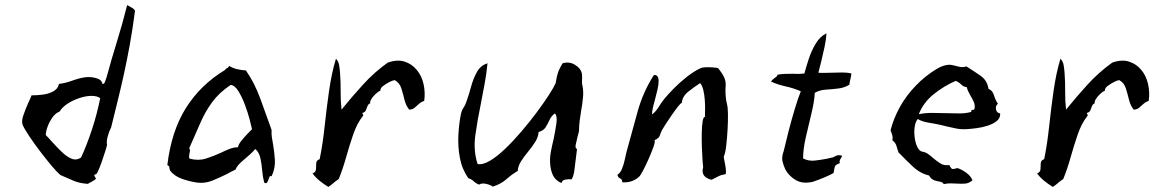

<svg xmlns="http://www.w3.org/2000/svg" viewBox="-20 -715 4585 755"><path d="M511 -673Q501 -597 490 -537Q479 -477 467.5 -424.5Q456 -372 443.5 -321.5Q431 -271 417 -214Q409 -199 403.5 -178.5Q398 -158 401 -146Q400 -140 394 -120.5Q388 -101 380 -78.5Q372 -56 365 -41Q358 -26 355 -30Q350 -27 350.5 -25Q351 -23 353 -20Q356 -16 357 -14Q357 -10 350 -6Q343 -2 336 2Q326 7 326 8Q294 6 271 -3.5Q248 -13 217 -27Q205 -37 183.5 -62.5Q162 -88 138 -119.5Q114 -151 95 -179.5Q76 -208 69 -224Q64 -239 72 -262Q80 -285 90 -308Q94 -316 97.5 -324Q101 -332 104 -340Q125 -340 148.5 -343Q172 -346 190 -356Q208 -366 212 -385Q237 -388 264.5 -398Q292 -408 314 -411Q335 -414 357.5 -408Q380 -402 383 -385Q389 -384 392.5 -392.5Q396 -401 399 -411Q420 -488 440.5 -553.5Q461 -619 480 -695Q490 -689 498 -685Q506 -681 511 -673ZM374 -329Q362 -338 340 -338Q318 -338 292.5 -329.5Q267 -321 246 -307.5Q225 -294 214 -276Q199 -271 186.5 -253.5Q174 -236 167 -216.5Q160 -197 160 -184Q166 -178 172 -171.5Q178 -165 184 -158Q203 -137 222.5 -118Q242 -99 261.5 -91Q281 -83 299 -96Q322 -146 342 -207Q362 -268 374 -329Z M1048 -22Q1042 -24 1040 -20Q1038 -16 1036 -10Q1034 -3 1030.5 2.5Q1027 8 1019 3Q1013 -19 1011 -44.5Q1009 -70 1004 -93Q999 -116 984 -129Q964 -107 938 -86Q912 -65 906 -48Q898 -44 889.5 -40Q881 -36 873 -31Q845 -17 815.5 -5Q786 7 755 3Q727 -1 696.5 -11.5Q666 -22 649 -44Q646 -51 646 -56.5Q646 -62 638 -66Q654 -200 711.5 -291Q769 -382 865 -440Q868 -445 873.5 -447.5Q879 -450 881 -456Q895 -447 912.5 -443Q930 -439 947 -438Q981 -389 1003.5 -327.5Q1026 -266 1048 -204Q1047 -190 1049 -175.5Q1051 -161 1054 -146Q1059 -117 1061 -85.5Q1063 -54 1048 -22ZM971 -207Q969 -217 962 -244Q955 -271 943.5 -302Q932 -333 917.5 -356.5Q903 -380 887 -381Q842 -351 814.5 -313.5Q787 -276 767.5 -231Q748 -186 724 -132Q727 -129 727 -123.5Q727 -118 725 -112Q724 -106 723.5 -100Q723 -94 726 -91Q760 -82 790 -91.5Q820 -101 848 -114Q866 -123 883 -129.5Q900 -136 916 -136Q917 -146 928 -160Q939 -174 952 -187.5Q965 -201 971 -207Z M1648 -318Q1637 -315 1628 -307Q1619 -299 1610.5 -291.5Q1602 -284 1589 -284Q1576 -300 1570.5 -323Q1565 -346 1558 -368Q1551 -390 1532 -400Q1524 -399 1510.5 -392Q1497 -385 1486 -376.5Q1475 -368 1476 -359Q1467 -355 1456.5 -345Q1446 -335 1440 -325Q1434 -315 1436 -309Q1428 -306 1425 -297.5Q1422 -289 1418.5 -281Q1415 -273 1405 -271Q1405 -268 1407 -265Q1410 -261 1407 -259Q1384 -230 1369 -186.5Q1354 -143 1341 -96.5Q1328 -50 1312 -11Q1301 -4 1291.5 4.5Q1282 13 1271 20Q1253 9 1237 -4Q1221 -17 1209 -33Q1222 -38 1222.5 -49.5Q1223 -61 1223.5 -73Q1224 -85 1237 -89Q1249 -147 1256.5 -217.5Q1264 -288 1274 -358Q1284 -428 1301 -484Q1311 -474 1313.5 -459Q1316 -444 1317 -431Q1320 -392 1319.5 -356Q1319 -320 1323 -284Q1366 -337 1409 -384Q1452 -431 1505 -469Q1543 -482 1571.5 -472.5Q1600 -463 1618 -441Q1638 -418 1645.5 -384.5Q1653 -351 1648 -318Z M2270 -380Q2275 -358 2272.5 -331.5Q2270 -305 2265 -278Q2262 -259 2259.5 -240.5Q2257 -222 2257 -204Q2257 -199 2255 -192Q2253 -185 2251 -177Q2247 -161 2244 -146.5Q2241 -132 2249 -129Q2247 -117 2244.5 -92.5Q2242 -68 2238.5 -44.5Q2235 -21 2228 -10Q2214 -11 2202 -8.5Q2190 -6 2188 5Q2163 -6 2153.5 -27.5Q2144 -49 2143 -77Q2142 -96 2146.5 -120Q2151 -144 2157 -168Q2164 -202 2168 -230.5Q2172 -259 2162 -269Q2148 -259 2141 -243.5Q2134 -228 2125.5 -214.5Q2117 -201 2098 -196Q2097 -177 2085 -157.5Q2073 -138 2057 -119Q2041 -100 2029 -81Q2017 -62 2016 -43Q1991 -28 1971 -10Q1951 8 1918 19Q1909 12 1891.5 8Q1874 4 1864 11Q1851 6 1843 -2Q1835 -10 1822 -14Q1797 -49 1788.5 -93.5Q1780 -138 1782.5 -184.5Q1785 -231 1793 -269Q1796 -282 1803 -292Q1810 -302 1814 -315Q1824 -343 1832.5 -374.5Q1841 -406 1855.5 -432Q1870 -458 1897 -466Q1893 -424 1885.5 -384.5Q1878 -345 1871 -308Q1857 -241 1849 -182Q1841 -123 1858 -70Q1878 -66 1906 -82.5Q1934 -99 1966 -129.5Q1998 -160 2030 -197.5Q2062 -235 2090 -272.5Q2118 -310 2138 -341Q2158 -372 2165 -388Q2169 -414 2174 -429Q2179 -444 2192 -466Q2218 -474 2240.5 -460.5Q2263 -447 2268 -427Q2269 -421 2269 -416Q2269 -411 2269 -405Q2269 -400 2268.5 -393.5Q2268 -387 2270 -380Z M2839 -304Q2842 -295 2842.5 -267Q2843 -239 2841 -204.5Q2839 -170 2835.5 -140.5Q2832 -111 2826 -99Q2826 -95 2827 -90.5Q2828 -86 2829 -81Q2832 -67 2834 -51.5Q2836 -36 2833 -30Q2814 -27 2801.5 -20Q2789 -13 2778 -8Q2734 -19 2745 -57Q2744 -64 2742.5 -86Q2741 -108 2740 -136.5Q2739 -165 2739.5 -192.5Q2740 -220 2743 -238Q2746 -256 2752 -255Q2752 -264 2752.5 -282Q2753 -300 2751.5 -321.5Q2750 -343 2745.5 -361.5Q2741 -380 2733 -388Q2711 -374 2687 -355Q2663 -336 2661 -310Q2657 -310 2646 -296Q2635 -282 2621.5 -262.5Q2608 -243 2597 -226Q2586 -209 2583 -203Q2578 -193 2574.5 -182Q2571 -171 2554 -164Q2557 -158 2549.5 -137Q2542 -116 2531 -91Q2520 -66 2509.5 -46Q2499 -26 2495 -22Q2483 -10 2466.5 -3.5Q2450 3 2427 2Q2427 -10 2418.5 -13.5Q2410 -17 2408 -28Q2419 -34 2426 -51.5Q2433 -69 2437 -88Q2441 -107 2443 -115Q2465 -195 2486.5 -273.5Q2508 -352 2550 -418Q2553 -422 2561 -418.5Q2569 -415 2570 -398Q2570 -382 2565.5 -363Q2561 -344 2556 -325Q2551 -308 2547.5 -292.5Q2544 -277 2544 -265Q2559 -276 2570.5 -295Q2582 -314 2593 -327Q2606 -343 2629 -366.5Q2652 -390 2680.5 -412.5Q2709 -435 2735 -447Q2741 -450 2754.5 -450.5Q2768 -451 2782.5 -450Q2797 -449 2804 -447Q2818 -430 2827 -412Q2836 -394 2833 -369Q2832 -357 2833.5 -338Q2835 -319 2839 -304Z M3328 -426Q3327 -416 3324 -404Q3321 -392 3320 -382Q3301 -370 3276.5 -367Q3252 -364 3227.5 -362.5Q3203 -361 3184 -350Q3182 -314 3170.5 -267.5Q3159 -221 3148.5 -174.5Q3138 -128 3138 -92Q3159 -81 3183 -83.5Q3207 -86 3232 -91Q3236 -92 3240.5 -93Q3245 -94 3250 -95Q3254 -95 3261 -99Q3266 -102 3272.5 -104Q3279 -106 3291 -103Q3291 -99 3287 -93Q3284 -89 3282.5 -85Q3281 -81 3282 -73Q3267 -68 3264 -62Q3261 -56 3260 -46Q3259 -44 3259 -41Q3259 -38 3258 -35Q3252 -31 3234.5 -23Q3217 -15 3199.5 -8.5Q3182 -2 3176 0Q3136 9 3109 -7Q3082 -23 3068 -49Q3061 -64 3057 -80.5Q3053 -97 3062 -122Q3069 -153 3080.5 -197.5Q3092 -242 3105 -285.5Q3118 -329 3129 -356Q3102 -368 3070.5 -375Q3039 -382 3012 -394Q3015 -399 3019 -402.5Q3023 -406 3027 -409Q3038 -416 3037 -421Q3050 -424 3066.5 -424.5Q3083 -425 3100 -425Q3112 -424 3123.5 -424.5Q3135 -425 3143 -426Q3150 -452 3160.5 -484Q3171 -516 3188 -544Q3205 -572 3230 -584Q3229 -562 3222.5 -531Q3216 -500 3209 -472Q3202 -444 3198 -429Q3210 -428 3222.5 -428.5Q3235 -429 3249 -429Q3271 -430 3292 -430Q3313 -430 3328 -426Z M3913 -269Q3914 -251 3900 -239.5Q3886 -228 3864.5 -221Q3843 -214 3820 -211Q3797 -208 3780 -207Q3757 -206 3738.5 -210Q3720 -214 3702 -218Q3697 -219 3692 -220.5Q3687 -222 3682 -223Q3660 -228 3632.5 -232.5Q3605 -237 3589 -247Q3580 -237 3577 -217.5Q3574 -198 3576.5 -176.5Q3579 -155 3586.5 -138.5Q3594 -122 3605 -119Q3619 -117 3629.5 -109.5Q3640 -102 3650 -93Q3663 -82 3677.5 -72.5Q3692 -63 3713 -66Q3720 -51 3725.5 -50.5Q3731 -50 3737 -52Q3742 -54 3745 -54Q3759 -50 3778 -37Q3797 -24 3804 -6Q3790 6 3775 7Q3760 8 3743 7Q3731 6 3718 6Q3705 6 3691 9Q3687 1 3676.5 -0.5Q3666 -2 3654 -6Q3642 -10 3633 -25Q3598 -33 3568 -61.5Q3538 -90 3513 -116Q3509 -130 3504.5 -143Q3500 -156 3489 -163Q3491 -174 3489.5 -180Q3488 -186 3486 -192Q3485 -194 3484 -196.5Q3483 -199 3482 -203Q3494 -250 3519 -295Q3544 -340 3582 -379Q3597 -395 3618.5 -412.5Q3640 -430 3663.5 -444Q3687 -458 3707 -460Q3715 -461 3722.5 -459.5Q3730 -458 3738 -456Q3748 -453 3758.5 -451.5Q3769 -450 3780 -454Q3810 -435 3836 -417Q3862 -399 3867 -366Q3883 -359 3888.5 -340.5Q3894 -322 3904 -307Q3894 -299 3896.5 -285Q3899 -271 3913 -269ZM3812 -287Q3815 -301 3809 -314.5Q3803 -328 3795 -341Q3790 -350 3786.5 -357.5Q3783 -365 3782 -372Q3768 -374 3760 -382.5Q3752 -391 3738 -397Q3692 -377 3651.5 -344.5Q3611 -312 3593 -266Q3617 -271 3644.5 -271Q3672 -271 3699 -270Q3727 -269 3753 -269Q3779 -269 3799 -275Q3799 -284 3804.5 -283Q3810 -282 3812 -287Z M4497 -318Q4486 -315 4477 -307Q4468 -299 4459.5 -291.5Q4451 -284 4438 -284Q4425 -300 4419.5 -323Q4414 -346 4407 -368Q4400 -390 4381 -400Q4373 -399 4359.5 -392Q4346 -385 4335 -376.5Q4324 -368 4325 -359Q4316 -355 4305.5 -345Q4295 -335 4289 -325Q4283 -315 4285 -309Q4277 -306 4274 -297.5Q4271 -289 4267.5 -281Q4264 -273 4254 -271Q4254 -268 4256 -265Q4259 -261 4256 -259Q4233 -230 4218 -186.5Q4203 -143 4190 -96.5Q4177 -50 4161 -11Q4150 -4 4140.5 4.5Q4131 13 4120 20Q4102 9 4086 -4Q4070 -17 4058 -33Q4071 -38 4071.5 -49.5Q4072 -61 4072.5 -73Q4073 -85 4086 -89Q4098 -147 4105.5 -217.5Q4113 -288 4123 -358Q4133 -428 4150 -484Q4160 -474 4162.5 -459Q4165 -444 4166 -431Q4169 -392 4168.5 -356Q4168 -320 4172 -284Q4215 -337 4258 -384Q4301 -431 4354 -469Q4392 -482 4420.5 -472.5Q4449 -463 4467 -441Q4487 -418 4494.5 -384.5Q4502 -351 4497 -318Z"/></svg>

Font: Yuji Boku
Style: Regular
Weight: 400
Designer: Kataoka Yuji
Foundry: Kinuta Font Factory
Version: Version 3.002